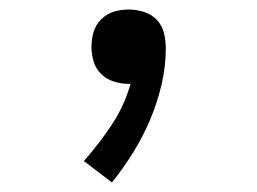

<svg xmlns="http://www.w3.org/2000/svg" viewBox="-20 -168 540 403"><path d="M215 215 156 170Q188 134 214.5 94Q241 54 254 8H249Q234 8 218.5 3Q203 -2 192 -13Q181 -24 176.5 -39Q172 -54 172 -70Q172 -86 176.5 -101Q181 -116 192.5 -127.5Q204 -139 219 -143.5Q234 -148 250 -148Q266 -148 282 -143Q298 -138 309 -126.5Q320 -115 324 -99Q328 -83 328 -67Q328 -28 319 10Q310 48 295 83.5Q280 119 259.5 152Q239 185 215 215Z"/></svg>

Font: Moesevka
Style: Regular
Weight: 400
Monospace: yes
Designer: Belleve Invis
Foundry: Belleve Invis
Version: Version 32.5.0; ttfautohint (v1.8.4)